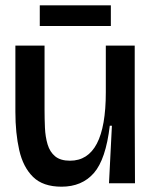

<svg xmlns="http://www.w3.org/2000/svg" viewBox="-20 -691 572 724"><path d="M212 13Q142 13 104.5 -24Q67 -61 52.5 -125Q38 -189 38 -269V-519H148V-277Q148 -243 149.5 -209Q151 -175 159.5 -146.5Q168 -118 188 -101.5Q208 -85 244 -85Q379 -85 379 -343V-519H488V-258L489 0H391L402 -217H394Q379 -90 334 -38.5Q289 13 212 13ZM130 -593V-671H398V-593Z"/></svg>

Font: Bricolage Grotesque 48pt Medium
Style: Regular
Weight: 500
Designer: Mathieu Triay
Foundry: Atelier Triay
Version: Version 1.000; ttfautohint (v1.8.4.7-5d5b);gftools[0.9.32]